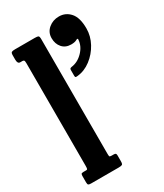

<svg xmlns="http://www.w3.org/2000/svg" viewBox="-202 -892 828 971"><g transform="rotate(-30 212.0 -406.5)"><path d="M40 -710H27Q12 -710 12 -734.5V-760Q12 -774 17.8 -777Q23.5 -780 37 -780H153Q168.5 -780 173.2 -777Q178 -774 178 -758V-93Q178 -78.5 179.2 -74.2Q180.5 -70 191.5 -70H203.5Q211.5 -70 214.8 -67.2Q218 -64.5 218 -56V-22Q218 -6.5 212.8 -3.2Q207.5 0 192.5 0H32Q20.5 0 16.2 -2.8Q12 -5.5 12 -17.5V-51.5Q12 -61.5 14 -65.8Q16 -70 26.5 -70H43.5Q48 -70 50 -73Q52 -76 52 -91V-690.5Q52 -703.5 49 -706.8Q46 -710 40 -710ZM225.5 -736Q225.5 -770 251 -791.5Q276.5 -813 312 -813Q351 -813 377 -783.5Q403 -754 403 -691Q403 -646.5 380.8 -605.5Q358.5 -564.5 322 -536.8Q285.5 -509 243 -505Q235.5 -504 232.5 -505.5Q229.5 -507 229.5 -515V-548Q229.5 -555 232.8 -557Q236 -559 242 -560Q279 -565 308.2 -595.5Q337.5 -626 339.5 -664Q339.5 -671.5 329.5 -666Q318 -659 296.5 -659Q263.5 -659 244.5 -680.8Q225.5 -702.5 225.5 -736Z"/></g></svg>

Font: Besley* Condensed Semi
Style: Regular
Weight: 600
Width: 3
Designer: Owen Earl
Foundry: indestructible type*
Version: Version 3.000; ttfautohint (v1.8.3)